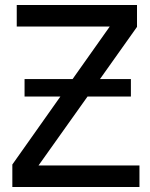

<svg xmlns="http://www.w3.org/2000/svg" viewBox="-20 -747 599 767"><path d="M537.1 0H29.3V-89.8L221.2 -361.3H78.1V-431.2H270L418.5 -641.1H46.9V-727.1H527.3V-639.6L379.4 -431.2H502.9V-361.3H329.6L133.8 -85.9H537.1Z"/></svg>

Font: SG Kara Bold
Style: Regular
Weight: 400
Designer: Damoon Khanjanzadeh
Version: Version 1.000